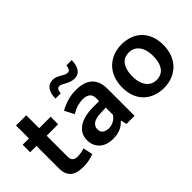

<svg xmlns="http://www.w3.org/2000/svg" viewBox="-63 -1111 1554 1554"><g transform="rotate(-45 714.0 -334.5)"><path d="M335 -389H204V-151Q204 -117 220.5 -104.5Q237 -92 263 -92Q283 -92 305 -96Q327 -100 342 -107L360 -23Q341 -15 308.5 -7.5Q276 0 239 0Q158 0 122.5 -33Q87 -66 87 -132V-389H15V-475H87V-623H204V-475H335Z M446 -433Q490 -457 535 -470.5Q580 -484 634 -484Q676 -484 710 -474.5Q744 -465 769 -444Q794 -423 807.5 -389.5Q821 -356 821 -308V0H728L716 -50H713Q662 10 568 10Q493 10 451 -29.5Q409 -69 409 -132Q409 -172 426 -201Q443 -230 472.5 -249Q502 -268 543 -277.5Q584 -287 632 -287H702V-320Q702 -359 679 -375.5Q656 -392 617 -392Q589 -392 557.5 -383Q526 -374 488 -352ZM703 -212 649 -210Q583 -208 557 -187.5Q531 -167 531 -138Q531 -101 553 -88Q575 -75 604 -75Q633 -75 659.5 -89.5Q686 -104 703 -130ZM467 -551Q467 -608 490 -641.5Q513 -675 558 -675Q578 -675 595.5 -668Q613 -661 628 -652Q643 -643 657 -636Q671 -629 684 -629Q704 -629 711 -645Q718 -661 720 -679H780Q780 -623 757.5 -589.5Q735 -556 691 -556Q668 -556 649.5 -563Q631 -570 615 -578.5Q599 -587 586 -594Q573 -601 562 -601Q543 -601 535.5 -587Q528 -573 527 -551Z M1392 -241Q1392 -182 1373.5 -135Q1355 -88 1322 -56Q1289 -24 1245 -7Q1201 10 1150 10Q1099 10 1055.5 -6Q1012 -22 980 -52.5Q948 -83 930 -128Q912 -173 912 -231Q912 -291 930.5 -338.5Q949 -386 982 -418Q1015 -450 1059 -467Q1103 -484 1154 -484Q1205 -484 1248.5 -468.5Q1292 -453 1324 -422Q1356 -391 1374 -346Q1392 -301 1392 -241ZM1270 -236Q1270 -279 1260 -309.5Q1250 -340 1233.5 -359Q1217 -378 1195.5 -387Q1174 -396 1151 -396Q1128 -396 1107 -388.5Q1086 -381 1070 -362.5Q1054 -344 1044 -313Q1034 -282 1034 -236Q1034 -194 1044 -164.5Q1054 -135 1070.5 -115.5Q1087 -96 1108.5 -87Q1130 -78 1153 -78Q1175 -78 1196.5 -86Q1218 -94 1234 -112Q1250 -130 1260 -160.5Q1270 -191 1270 -236Z"/></g></svg>

Font: Mukta Malar SemiBold
Style: Regular
Weight: 600
Designer: Aadarsh Rajan, Girish Dalvi, Yashodeep Gholap
Foundry: Ek Type
Version: Version 2.538;PS 1.000;hotconv 16.6.51;makeotf.lib2.5.65220;